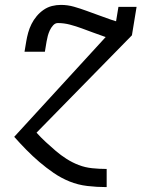

<svg xmlns="http://www.w3.org/2000/svg" viewBox="-20 -558 640 783"><path d="M80 -347 87 -389Q90 -407 95 -425Q100 -443 108.5 -460Q117 -477 129.5 -492Q142 -507 158 -518Q174 -529 192 -533.5Q210 -538 228 -538Q256 -538 282 -530.5Q308 -523 332.5 -514Q357 -505 382 -496Q407 -487 432 -478L454 -471L450 -451L449 -449L447 -447L446 -446L445 -445L443 -442L440 -440L439 -438L438 -437L436 -435L435 -434L434 -433L433 -432L432 -431L431 -430L430 -428L427 -425L424 -422L422 -420L417 -414L412 -409L411 -407L405 -409Q382 -417 359 -425.5Q336 -434 313 -442.5Q290 -451 265.5 -457.5Q241 -464 216 -464Q205 -464 196.5 -454.5Q188 -445 183 -434Q178 -423 175 -412Q172 -401 170 -389L163 -347ZM414 205Q375 205 336.5 200.5Q298 196 263.5 182Q229 168 198.5 147Q168 126 140.5 102.5Q113 79 87.5 53Q62 27 38 0L411 -407L412 -409L417 -414L422 -420L424 -422L427 -425L430 -428L431 -430L432 -431L433 -432L434 -433L435 -434L436 -435L438 -437L439 -438L440 -440L443 -442L445 -445L446 -446L447 -447L449 -449L450 -451L463 -530H537L518 -414L129 -17Q147 3 167 21.5Q187 40 207.5 57.5Q228 75 251.5 90Q275 105 301 115Q327 125 356 128Q385 131 414 131H415V205Z"/></svg>

Font: Iosevka Slab Extended
Style: Italic
Weight: 400
Width: 7
Italic angle: -9°
Monospace: yes
Designer: Belleve Invis
Foundry: Belleve Invis
Version: Version 11.1.0; ttfautohint (v1.8.3)